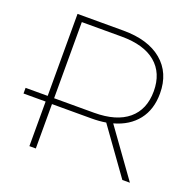

<svg xmlns="http://www.w3.org/2000/svg" viewBox="-124 -827 965 955"><g transform="rotate(20 359.0 -350.0)"><path d="M128 0V-236H11V-266H128V-700H371Q502 -700 575.5 -638.5Q649 -577 649 -468Q649 -383 605 -327Q561 -271 481 -249L660 0H620L447 -241Q412 -235 371 -235H162V0ZM326 -266H373Q491 -266 553.5 -318.5Q616 -371 616 -468Q616 -564 553.5 -616.5Q491 -669 373 -669H162V-266Z"/></g></svg>

Font: Montserrat ExtraLight
Style: Regular
Weight: 200
Designer: Julieta Ulanovsky
Foundry: Julieta Ulanovsky
Version: Version 9.000; ttfautohint (v1.8.4.7-5d5b)